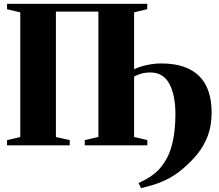

<svg xmlns="http://www.w3.org/2000/svg" viewBox="-20 -763 1148 1008"><path d="M17 -743H753V-715L684 -698V-44L753.5 -27.5V0H425V-27.5L496.5 -44V-702H273.5V-43.5L346 -27.5V0H17V-27.5L86.5 -43.5V-698L17 -714.5ZM721 224.5 707 198Q723.5 190.5 746.2 178.5Q769 166.5 793.8 146.2Q818.5 126 840 94Q864.5 58.5 877.5 15.8Q890.5 -27 895.8 -72.8Q901 -118.5 901 -162Q901 -264.5 868.8 -323.5Q836.5 -382.5 769.5 -382.5Q742 -382.5 721 -376.2Q700 -370 684 -361L675.5 -382L684 -399.5Q701.5 -408.5 725.2 -415.2Q749 -422 775.2 -426Q801.5 -430 825.5 -430Q893 -430 942.8 -413.2Q992.5 -396.5 1025.5 -363.8Q1058.5 -331 1074.8 -283Q1091 -235 1091 -173Q1091 -103 1070.8 -49.8Q1050.5 3.5 1016.8 45Q983 86.5 941 122Q897.5 159 854.2 179.8Q811 200.5 775.8 210Q740.5 219.5 721 224.5Z"/></svg>

Font: Merriweather 120pt Black
Style: Regular
Weight: 900
Designer: Eben Sorkin
Foundry: Eben Sorkin
Version: Version 2.100